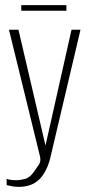

<svg xmlns="http://www.w3.org/2000/svg" viewBox="-20 -611 343 749"><path d="M53 118Q36 118 24.5 115Q13 112 6 111V86Q8 88 18 90Q28 92 43 92Q58 92 77.5 87Q97 82 113 58Q120 47 130.5 33Q141 19 136 -1L15 -495H52L158 -41H157L259 -495H294L179 -7Q166 54 136 86Q106 118 53 118ZM63 -569V-591H239V-569Z"/></svg>

Font: Alumni Sans Thin ExtraLight
Style: Regular
Weight: 250
Version: Version 1.018